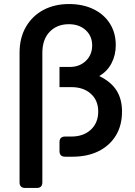

<svg xmlns="http://www.w3.org/2000/svg" viewBox="-20 -777 669 952"><path d="M105 155Q77 155 77 127V-515Q77 -590 109 -644.5Q141 -699 196 -728Q251 -757 322 -757Q391 -757 443.5 -731.5Q496 -706 525 -660Q554 -614 554 -553Q554 -504 533 -463.5Q512 -423 472 -400Q530 -372 557.5 -329Q585 -286 585 -224Q585 -155 554.5 -105Q524 -55 469 -27.5Q414 0 339 0H303Q275 0 275 -28V-72Q275 -100 303 -100H334Q394 -100 430.5 -134Q467 -168 467 -224Q467 -279 430.5 -312Q394 -345 334 -345H275V-445H326Q374 -445 405.5 -475Q437 -505 437 -552Q437 -598 405 -627.5Q373 -657 321 -657Q263 -657 226.5 -619.5Q190 -582 190 -515V127Q190 155 162 155Z"/></svg>

Font: Pitagon Sans Text SemiBold
Style: Regular
Weight: 600
Designer: Travis Tran
Foundry: Pitagon
Version: Version 1.001; ttfautohint (v1.8.4.7-5d5b);gftools[0.9.26]